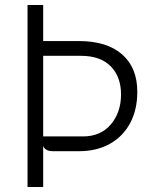

<svg xmlns="http://www.w3.org/2000/svg" viewBox="-20 -747 614 767"><path d="M90 0V-727H152.5V-583H295.5Q406.5 -583 467.5 -530Q528.5 -477 528.5 -380Q528.5 -308.5 499.8 -255Q471 -201.5 418.5 -172.2Q366 -143 295.5 -143H191Q174 -143 164.2 -149.5Q154.5 -156 152.5 -165V0ZM303.5 -524H152.5V-202H311Q382.5 -202 423 -250.2Q463.5 -298.5 463.5 -369.5Q463.5 -440.5 422.2 -482.2Q381 -524 303.5 -524Z"/></svg>

Font: Spline Sans Light
Style: Regular
Weight: 300
Designer: Eben Sorkin, Mirko Velimirovic
Foundry: Sorkin Type
Version: Version 1.000; ttfautohint (v1.8.3)